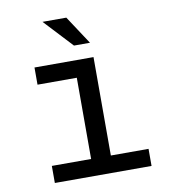

<svg xmlns="http://www.w3.org/2000/svg" viewBox="-82 -795 763 865"><g transform="rotate(-10 300.0 -362.5)"><path d="M99.1 -528.3V-449.7H278.8V-78.1H99.1V0H541.5V-78.1H369.1V-528.3ZM364.7 -594.7 279.3 -724.6H170.4L291.5 -594.7Z"/></g></svg>

Font: Roboto Mono
Style: Regular
Weight: 400
Monospace: yes
Designer: Google
Version: Version 3.000